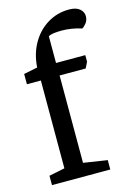

<svg xmlns="http://www.w3.org/2000/svg" viewBox="-109 -754 556 811"><g transform="rotate(-15 169.0 -349.0)"><path d="M15 0V-41L84 -55V-439H23V-484L83 -496Q87 -555 113 -600.5Q139 -646 181.5 -672Q224 -698 276 -698Q307 -698 322.5 -684.5Q338 -671 338 -653Q338 -635 328 -622.5Q318 -610 310 -606Q288 -613 266.5 -616.5Q245 -620 224 -620Q209 -620 193 -618.5Q177 -617 165 -611V-494H293V-465L280 -439H166V-57L270 -41V0Z"/></g></svg>

Font: Faustina Light
Style: Regular
Weight: 400
Version: Version 1.200